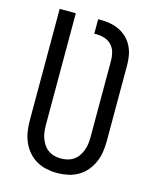

<svg xmlns="http://www.w3.org/2000/svg" viewBox="-112 -812 724 896"><g transform="rotate(15 250.0 -363.5)"><path d="M250 8Q224 8 198 2.5Q172 -3 149.5 -16Q127 -29 110 -49Q93 -69 82.5 -93Q72 -117 68 -143Q64 -169 64 -195V-735H142V-195Q142 -179 144 -162.5Q146 -146 151.5 -131Q157 -116 166 -102.5Q175 -89 188.5 -79.5Q202 -70 218 -66Q234 -62 250 -62Q266 -62 282 -66Q298 -70 311.5 -79.5Q325 -89 334 -102.5Q343 -116 348.5 -131Q354 -146 356 -162.5Q358 -179 358 -195V-563Q358 -583 353 -602.5Q348 -622 334.5 -637Q321 -652 301.5 -658.5Q282 -665 262 -665H250V-735H262Q285 -735 308 -731Q331 -727 352 -717Q373 -707 390 -690.5Q407 -674 417.5 -653Q428 -632 432 -609Q436 -586 436 -563V-195Q436 -169 432 -143Q428 -117 417.5 -93Q407 -69 390 -49Q373 -29 350.5 -16Q328 -3 302 2.5Q276 8 250 8Z"/></g></svg>

Font: Iosevka www.saffi
Style: Regular
Weight: 400
Monospace: yes
Designer: Belleve Invis
Foundry: Belleve Invis
Version: Version 22.0.2; ttfautohint (v1.8.3)